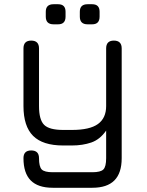

<svg xmlns="http://www.w3.org/2000/svg" viewBox="-20 -688 696 908"><path d="M229.5 200Q159.5 200 125.2 165.2Q91 130.5 91 60Q91 23.5 127.5 23.5Q164.5 23.5 164.5 60Q164.5 100 177.2 113.2Q190 126.5 229.5 126.5H416.5Q456 126.5 469 113.2Q482 100 482 60V-70.5Q452.5 -28 411.5 -14Q370.5 0 320.5 0H278.5Q182 0 136.5 -45.5Q91 -91 91 -186.5V-459Q91 -496 127.5 -496Q164.5 -496 164.5 -459V-186.5Q164.5 -121.5 188.8 -97.5Q213 -73.5 278.5 -73.5H320.5Q404.5 -73.5 443.2 -101.5Q482 -129.5 482 -186.5V-459Q482 -496 518.5 -496Q555.5 -496 555.5 -459V60Q555.5 130.5 521 165.2Q486.5 200 416.5 200ZM233 -573Q196.5 -573 196.5 -609.5V-632.5Q196.5 -668 233 -668H255Q290 -668 290 -632.5V-609.5Q290 -573 255 -573ZM394 -573Q357.5 -573 357.5 -609.5V-632.5Q357.5 -668 394 -668H416Q451 -668 451 -632.5V-609.5Q451 -573 416 -573Z"/></svg>

Font: Jura Light SemiBold
Style: Regular
Weight: 600
Version: Version 5.106